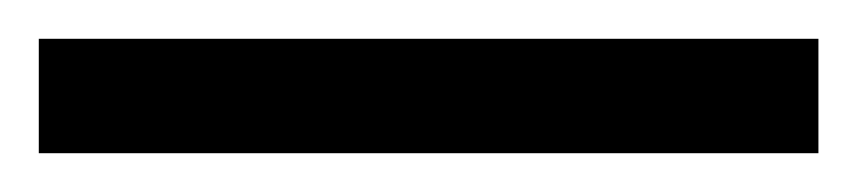

<svg xmlns="http://www.w3.org/2000/svg" viewBox="-24 -839 442 99"><path d="M-4 -760H398V-819H-4Z"/></svg>

Font: Noto Serif Hebrew Condensed Medium
Style: Regular
Weight: 500
Width: 3
Designer: Monotype Design Team
Foundry: Monotype Imaging Inc.
Version: Version 2.004